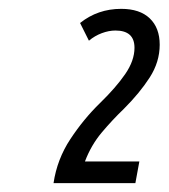

<svg xmlns="http://www.w3.org/2000/svg" viewBox="-20 -838 381 434"><path d="M101 -424Q109 -478 139 -523.5Q169 -569 206 -605Q242 -640 263 -670.5Q284 -701 284 -730Q284 -769 241 -769Q226 -769 210 -763Q194 -757 181 -746L161 -786Q201 -818 254 -818Q296 -818 318.5 -796.5Q341 -775 341 -737Q341 -698 318.5 -663Q296 -628 260 -592Q234 -567 210 -538.5Q186 -510 172 -473H295L286 -424Z"/></svg>

Font: Ubuntu Sans Condensed
Style: Italic
Weight: 400
Width: 3
Italic angle: -13.5°
Designer: Dalton Maag Ltd
Foundry: Dalton Maag Ltd
Version: Version 1.006; ttfautohint (v1.8.4.7-5d5b)